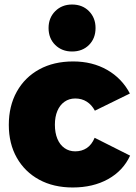

<svg xmlns="http://www.w3.org/2000/svg" viewBox="-20 -823 602 850"><path d="M400 -333Q386 -359 364 -373Q342 -387 313 -387Q286 -387 265.5 -372.5Q245 -358 234 -332Q223 -306 223 -271Q223 -235 234 -208.5Q245 -182 265.5 -167.5Q286 -153 313 -153Q342 -153 364 -167.5Q386 -182 399 -213L556 -134Q525 -67 458.5 -30Q392 7 302 7Q217 7 153.5 -27.5Q90 -62 54.5 -124.5Q19 -187 19 -270Q19 -354 54.5 -417.5Q90 -481 154 -516Q218 -551 304 -551Q389 -551 454.5 -513.5Q520 -476 555 -409ZM299 -803Q345 -803 374 -773.5Q403 -744 403 -699Q403 -653 374 -624Q345 -595 299 -595Q254 -595 224.5 -624Q195 -653 195 -699Q195 -744 224.5 -773.5Q254 -803 299 -803Z"/></svg>

Font: Alexandria ExtraBold
Style: Regular
Weight: 800
Designer: Mohamed Gaber
Foundry: Kief Type Foundry
Version: Version 5.100